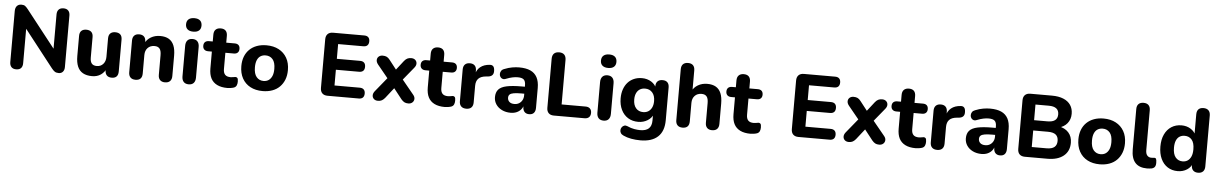

<svg xmlns="http://www.w3.org/2000/svg" viewBox="-36 -1340 13565 2139"><g transform="rotate(5 6746.5 -270.5)"><path d="M143 9Q108 9 89.5 -10.5Q71 -30 71 -66V-636Q71 -674 89.5 -694Q108 -714 139 -714Q166 -714 180.5 -703.5Q195 -693 214 -669L565 -222H538V-640Q538 -675 556.5 -694.5Q575 -714 610 -714Q645 -714 663.5 -694.5Q682 -675 682 -640V-63Q682 -30 665 -10.5Q648 9 619 9Q591 9 574.5 -2Q558 -13 539 -37L189 -484H215V-66Q215 -30 197 -10.5Q179 9 143 9Z M992 11Q930 11 889 -12Q848 -35 828.5 -81.5Q809 -128 809 -197V-423Q809 -461 828.5 -480Q848 -499 884 -499Q920 -499 940 -480Q960 -461 960 -423V-193Q960 -149 978 -127.5Q996 -106 1035 -106Q1078 -106 1105.5 -136.5Q1133 -167 1133 -217V-423Q1133 -461 1152.5 -480Q1172 -499 1208 -499Q1245 -499 1264.5 -480Q1284 -461 1284 -423V-68Q1284 9 1211 9Q1175 9 1156 -11Q1137 -31 1137 -68V-135L1152 -96Q1130 -45 1089 -17Q1048 11 992 11Z M1477 9Q1440 9 1420.5 -11Q1401 -31 1401 -68V-423Q1401 -460 1420.5 -479.5Q1440 -499 1475 -499Q1511 -499 1530 -479.5Q1549 -460 1549 -423V-366L1538 -399Q1561 -448 1606.5 -474.5Q1652 -501 1710 -501Q1769 -501 1807 -478.5Q1845 -456 1864 -410.5Q1883 -365 1883 -295V-68Q1883 -31 1863.5 -11Q1844 9 1807 9Q1771 9 1751.5 -11Q1732 -31 1732 -68V-288Q1732 -339 1713.5 -361.5Q1695 -384 1657 -384Q1609 -384 1580.5 -354Q1552 -324 1552 -274V-68Q1552 9 1477 9Z M2072 8Q2035 8 2015.5 -13.5Q1996 -35 1996 -74V-416Q1996 -456 2015.5 -477.5Q2035 -499 2072 -499Q2108 -499 2127.5 -477.5Q2147 -456 2147 -416V-74Q2147 -35 2128 -13.5Q2109 8 2072 8ZM2072 -581Q2030 -581 2007.5 -600.5Q1985 -620 1985 -656Q1985 -693 2007.5 -712.5Q2030 -732 2072 -732Q2114 -732 2136 -712.5Q2158 -693 2158 -656Q2158 -620 2136 -600.5Q2114 -581 2072 -581Z M2505 11Q2436 11 2389.5 -12Q2343 -35 2320.5 -79Q2298 -123 2298 -190V-378H2256Q2228 -378 2212.5 -393Q2197 -408 2197 -434Q2197 -462 2212.5 -476.5Q2228 -491 2256 -491H2298V-567Q2298 -605 2318 -624.5Q2338 -644 2374 -644Q2411 -644 2430 -624.5Q2449 -605 2449 -567V-491H2544Q2572 -491 2587 -476.5Q2602 -462 2602 -434Q2602 -408 2587 -393Q2572 -378 2544 -378H2449V-196Q2449 -154 2468.5 -133Q2488 -112 2531 -112Q2546 -112 2559 -115Q2572 -118 2583 -119Q2597 -120 2606 -110.5Q2615 -101 2615 -69Q2615 -45 2607 -27Q2599 -9 2579 -1Q2566 4 2543.5 7.5Q2521 11 2505 11Z M2899 11Q2820 11 2761.5 -20Q2703 -51 2671 -109Q2639 -167 2639 -246Q2639 -305 2657 -352Q2675 -399 2709.5 -432.5Q2744 -466 2792 -483.5Q2840 -501 2899 -501Q2978 -501 3036.5 -470Q3095 -439 3127.5 -382Q3160 -325 3160 -246Q3160 -186 3141.5 -139Q3123 -92 3089 -58Q3055 -24 3006.5 -6.5Q2958 11 2899 11ZM2899 -102Q2932 -102 2956 -118Q2980 -134 2994 -165.5Q3008 -197 3008 -246Q3008 -319 2978 -353.5Q2948 -388 2899 -388Q2867 -388 2842.5 -373Q2818 -358 2804.5 -326.5Q2791 -295 2791 -246Q2791 -173 2821 -137.5Q2851 -102 2899 -102Z M3625 0Q3586 0 3565 -21Q3544 -42 3544 -81V-624Q3544 -663 3565 -684Q3586 -705 3625 -705H3974Q4004 -705 4019.5 -689.5Q4035 -674 4035 -645Q4035 -615 4019.5 -599.5Q4004 -584 3974 -584H3692V-419H3951Q3982 -419 3997.5 -403.5Q4013 -388 4013 -358Q4013 -328 3997.5 -312.5Q3982 -297 3951 -297H3692V-121H3974Q4004 -121 4019.5 -105.5Q4035 -90 4035 -61Q4035 -31 4019.5 -15.5Q4004 0 3974 0Z M4188 7Q4160 7 4143 -8.5Q4126 -24 4125.5 -48Q4125 -72 4145 -97L4300 -287V-219L4156 -395Q4135 -421 4136 -445Q4137 -469 4154 -484Q4171 -499 4199 -499Q4226 -499 4244 -490Q4262 -481 4278 -460L4385 -323H4332L4439 -460Q4456 -481 4474 -490Q4492 -499 4518 -499Q4546 -499 4563 -483.5Q4580 -468 4580.5 -444Q4581 -420 4560 -395L4416 -219V-287L4572 -97Q4593 -73 4592 -49Q4591 -25 4573.5 -9Q4556 7 4528 7Q4501 7 4483.5 -2.5Q4466 -12 4449 -32L4332 -181H4383L4266 -32Q4250 -13 4232.5 -3Q4215 7 4188 7Z M4936 11Q4867 11 4820.5 -12Q4774 -35 4751.5 -79Q4729 -123 4729 -190V-378H4687Q4659 -378 4643.5 -393Q4628 -408 4628 -434Q4628 -462 4643.5 -476.5Q4659 -491 4687 -491H4729V-567Q4729 -605 4749 -624.5Q4769 -644 4805 -644Q4842 -644 4861 -624.5Q4880 -605 4880 -567V-491H4975Q5003 -491 5018 -476.5Q5033 -462 5033 -434Q5033 -408 5018 -393Q5003 -378 4975 -378H4880V-196Q4880 -154 4899.5 -133Q4919 -112 4962 -112Q4977 -112 4990 -115Q5003 -118 5014 -119Q5028 -120 5037 -110.5Q5046 -101 5046 -69Q5046 -45 5038 -27Q5030 -9 5010 -1Q4997 4 4974.5 7.5Q4952 11 4936 11Z M5177 9Q5139 9 5119 -11Q5099 -31 5099 -68V-423Q5099 -460 5118.5 -479.5Q5138 -499 5173 -499Q5209 -499 5228 -479.5Q5247 -460 5247 -423V-371H5237Q5249 -431 5290 -464Q5331 -497 5396 -501Q5421 -503 5434.5 -488.5Q5448 -474 5449 -441Q5451 -410 5436.5 -392Q5422 -374 5388 -370L5365 -368Q5308 -363 5280.5 -335Q5253 -307 5253 -254V-68Q5253 -31 5233.5 -11Q5214 9 5177 9Z M5672 11Q5618 11 5575 -10Q5532 -31 5508 -67Q5484 -103 5484 -148Q5484 -202 5512 -233.5Q5540 -265 5603 -278.5Q5666 -292 5770 -292H5823V-214H5771Q5720 -214 5688.5 -208.5Q5657 -203 5643.5 -190Q5630 -177 5630 -154Q5630 -126 5649.5 -108Q5669 -90 5706 -90Q5735 -90 5757.5 -103.5Q5780 -117 5793 -140.5Q5806 -164 5806 -194V-309Q5806 -353 5786 -371.5Q5766 -390 5718 -390Q5691 -390 5659.5 -383.5Q5628 -377 5590 -362Q5568 -352 5551 -357.5Q5534 -363 5525 -377.5Q5516 -392 5516 -409.5Q5516 -427 5526 -443.5Q5536 -460 5559 -468Q5606 -487 5647.5 -494Q5689 -501 5724 -501Q5801 -501 5850.5 -478.5Q5900 -456 5925 -409.5Q5950 -363 5950 -290V-68Q5950 -31 5932 -11Q5914 9 5880 9Q5846 9 5827.5 -11Q5809 -31 5809 -68V-105L5816 -99Q5810 -65 5790.5 -40.5Q5771 -16 5741 -2.5Q5711 11 5672 11Z M6155 0Q6117 0 6096.5 -21Q6076 -42 6076 -79V-628Q6076 -667 6096 -687Q6116 -707 6154 -707Q6191 -707 6211 -687Q6231 -667 6231 -628V-131H6499Q6531 -131 6548.5 -114Q6566 -97 6566 -66Q6566 -34 6548.5 -17Q6531 0 6499 0Z M6712 8Q6675 8 6655.5 -13.5Q6636 -35 6636 -74V-416Q6636 -456 6655.5 -477.5Q6675 -499 6712 -499Q6748 -499 6767.5 -477.5Q6787 -456 6787 -416V-74Q6787 -35 6768 -13.5Q6749 8 6712 8ZM6712 -581Q6670 -581 6647.5 -600.5Q6625 -620 6625 -656Q6625 -693 6647.5 -712.5Q6670 -732 6712 -732Q6754 -732 6776 -712.5Q6798 -693 6798 -656Q6798 -620 6776 -600.5Q6754 -581 6712 -581Z M7140 191Q7086 191 7036.5 182Q6987 173 6949 155Q6926 145 6916.5 129Q6907 113 6908.5 95Q6910 77 6920.5 63Q6931 49 6947 43.5Q6963 38 6981 46Q7025 66 7062.5 72Q7100 78 7127 78Q7191 78 7223 49Q7255 20 7255 -40V-116H7264Q7249 -70 7202 -41Q7155 -12 7098 -12Q7032 -12 6983 -42.5Q6934 -73 6907 -128.5Q6880 -184 6880 -257Q6880 -312 6895.5 -357Q6911 -402 6939.5 -434Q6968 -466 7008.5 -483.5Q7049 -501 7098 -501Q7157 -501 7202.5 -472.5Q7248 -444 7263 -398L7253 -366V-423Q7253 -460 7272.5 -479.5Q7292 -499 7328 -499Q7364 -499 7383 -479.5Q7402 -460 7402 -423V-57Q7402 66 7334.5 128.5Q7267 191 7140 191ZM7143 -125Q7177 -125 7201.5 -141Q7226 -157 7240 -186.5Q7254 -216 7254 -257Q7254 -319 7223.5 -353.5Q7193 -388 7143 -388Q7109 -388 7084 -372.5Q7059 -357 7045.5 -327.5Q7032 -298 7032 -257Q7032 -195 7062 -160Q7092 -125 7143 -125Z M7595 9Q7558 9 7538.5 -11Q7519 -31 7519 -68V-637Q7519 -675 7538.5 -694.5Q7558 -714 7595 -714Q7631 -714 7650.5 -694.5Q7670 -675 7670 -637V-399H7656Q7679 -448 7724.5 -474.5Q7770 -501 7828 -501Q7887 -501 7925 -478.5Q7963 -456 7982 -410.5Q8001 -365 8001 -295V-68Q8001 -31 7981.5 -11Q7962 9 7925 9Q7889 9 7869.5 -11Q7850 -31 7850 -68V-288Q7850 -339 7831.5 -361.5Q7813 -384 7775 -384Q7727 -384 7698.5 -354Q7670 -324 7670 -274V-68Q7670 9 7595 9Z M8355 11Q8286 11 8239.5 -12Q8193 -35 8170.5 -79Q8148 -123 8148 -190V-378H8106Q8078 -378 8062.5 -393Q8047 -408 8047 -434Q8047 -462 8062.5 -476.5Q8078 -491 8106 -491H8148V-567Q8148 -605 8168 -624.5Q8188 -644 8224 -644Q8261 -644 8280 -624.5Q8299 -605 8299 -567V-491H8394Q8422 -491 8437 -476.5Q8452 -462 8452 -434Q8452 -408 8437 -393Q8422 -378 8394 -378H8299V-196Q8299 -154 8318.5 -133Q8338 -112 8381 -112Q8396 -112 8409 -115Q8422 -118 8433 -119Q8447 -120 8456 -110.5Q8465 -101 8465 -69Q8465 -45 8457 -27Q8449 -9 8429 -1Q8416 4 8393.5 7.5Q8371 11 8355 11Z M8891 0Q8852 0 8831 -21Q8810 -42 8810 -81V-624Q8810 -663 8831 -684Q8852 -705 8891 -705H9240Q9270 -705 9285.5 -689.5Q9301 -674 9301 -645Q9301 -615 9285.5 -599.5Q9270 -584 9240 -584H8958V-419H9217Q9248 -419 9263.5 -403.5Q9279 -388 9279 -358Q9279 -328 9263.5 -312.5Q9248 -297 9217 -297H8958V-121H9240Q9270 -121 9285.5 -105.5Q9301 -90 9301 -61Q9301 -31 9285.5 -15.5Q9270 0 9240 0Z M9454 7Q9426 7 9409 -8.5Q9392 -24 9391.5 -48Q9391 -72 9411 -97L9566 -287V-219L9422 -395Q9401 -421 9402 -445Q9403 -469 9420 -484Q9437 -499 9465 -499Q9492 -499 9510 -490Q9528 -481 9544 -460L9651 -323H9598L9705 -460Q9722 -481 9740 -490Q9758 -499 9784 -499Q9812 -499 9829 -483.5Q9846 -468 9846.5 -444Q9847 -420 9826 -395L9682 -219V-287L9838 -97Q9859 -73 9858 -49Q9857 -25 9839.5 -9Q9822 7 9794 7Q9767 7 9749.5 -2.5Q9732 -12 9715 -32L9598 -181H9649L9532 -32Q9516 -13 9498.5 -3Q9481 7 9454 7Z M10202 11Q10133 11 10086.5 -12Q10040 -35 10017.5 -79Q9995 -123 9995 -190V-378H9953Q9925 -378 9909.5 -393Q9894 -408 9894 -434Q9894 -462 9909.5 -476.5Q9925 -491 9953 -491H9995V-567Q9995 -605 10015 -624.5Q10035 -644 10071 -644Q10108 -644 10127 -624.5Q10146 -605 10146 -567V-491H10241Q10269 -491 10284 -476.5Q10299 -462 10299 -434Q10299 -408 10284 -393Q10269 -378 10241 -378H10146V-196Q10146 -154 10165.5 -133Q10185 -112 10228 -112Q10243 -112 10256 -115Q10269 -118 10280 -119Q10294 -120 10303 -110.5Q10312 -101 10312 -69Q10312 -45 10304 -27Q10296 -9 10276 -1Q10263 4 10240.5 7.5Q10218 11 10202 11Z M10443 9Q10405 9 10385 -11Q10365 -31 10365 -68V-423Q10365 -460 10384.5 -479.5Q10404 -499 10439 -499Q10475 -499 10494 -479.5Q10513 -460 10513 -423V-371H10503Q10515 -431 10556 -464Q10597 -497 10662 -501Q10687 -503 10700.5 -488.5Q10714 -474 10715 -441Q10717 -410 10702.5 -392Q10688 -374 10654 -370L10631 -368Q10574 -363 10546.5 -335Q10519 -307 10519 -254V-68Q10519 -31 10499.5 -11Q10480 9 10443 9Z M10938 11Q10884 11 10841 -10Q10798 -31 10774 -67Q10750 -103 10750 -148Q10750 -202 10778 -233.5Q10806 -265 10869 -278.5Q10932 -292 11036 -292H11089V-214H11037Q10986 -214 10954.5 -208.5Q10923 -203 10909.5 -190Q10896 -177 10896 -154Q10896 -126 10915.5 -108Q10935 -90 10972 -90Q11001 -90 11023.5 -103.5Q11046 -117 11059 -140.5Q11072 -164 11072 -194V-309Q11072 -353 11052 -371.5Q11032 -390 10984 -390Q10957 -390 10925.5 -383.5Q10894 -377 10856 -362Q10834 -352 10817 -357.5Q10800 -363 10791 -377.5Q10782 -392 10782 -409.5Q10782 -427 10792 -443.5Q10802 -460 10825 -468Q10872 -487 10913.5 -494Q10955 -501 10990 -501Q11067 -501 11116.5 -478.5Q11166 -456 11191 -409.5Q11216 -363 11216 -290V-68Q11216 -31 11198 -11Q11180 9 11146 9Q11112 9 11093.5 -11Q11075 -31 11075 -68V-105L11082 -99Q11076 -65 11056.5 -40.5Q11037 -16 11007 -2.5Q10977 11 10938 11Z M11423 0Q11384 0 11363 -21Q11342 -42 11342 -81V-624Q11342 -663 11363 -684Q11384 -705 11423 -705H11665Q11740 -705 11793 -683Q11846 -661 11873.5 -620Q11901 -579 11901 -522Q11901 -459 11865 -415Q11829 -371 11766 -356V-372Q11839 -359 11879.5 -314.5Q11920 -270 11920 -199Q11920 -105 11855 -52.5Q11790 0 11676 0ZM11490 -115H11655Q11715 -115 11743 -138.5Q11771 -162 11771 -208Q11771 -254 11743 -277Q11715 -300 11655 -300H11490ZM11490 -415H11638Q11696 -415 11724 -437Q11752 -459 11752 -503Q11752 -546 11724 -568Q11696 -590 11638 -590H11490Z M12260 11Q12181 11 12122.5 -20Q12064 -51 12032 -109Q12000 -167 12000 -246Q12000 -305 12018 -352Q12036 -399 12070.5 -432.5Q12105 -466 12153 -483.5Q12201 -501 12260 -501Q12339 -501 12397.5 -470Q12456 -439 12488.5 -382Q12521 -325 12521 -246Q12521 -186 12502.5 -139Q12484 -92 12450 -58Q12416 -24 12367.5 -6.5Q12319 11 12260 11ZM12260 -102Q12293 -102 12317 -118Q12341 -134 12355 -165.5Q12369 -197 12369 -246Q12369 -319 12339 -353.5Q12309 -388 12260 -388Q12228 -388 12203.5 -373Q12179 -358 12165.5 -326.5Q12152 -295 12152 -246Q12152 -173 12182 -137.5Q12212 -102 12260 -102Z M12790 11Q12701 11 12657 -38.5Q12613 -88 12613 -186V-637Q12613 -675 12632.5 -694.5Q12652 -714 12689 -714Q12725 -714 12744.5 -694.5Q12764 -675 12764 -637V-192Q12764 -151 12781.5 -131.5Q12799 -112 12828 -112Q12836 -112 12843 -113Q12850 -114 12858 -114Q12874 -116 12880.5 -104.5Q12887 -93 12887 -59Q12887 -29 12875 -13.5Q12863 2 12838 7Q12828 8 12815 9.5Q12802 11 12790 11Z M13132 11Q13068 11 13019.5 -20Q12971 -51 12944 -109Q12917 -167 12917 -246Q12917 -325 12944 -382Q12971 -439 13019.5 -470Q13068 -501 13132 -501Q13190 -501 13234.5 -473Q13279 -445 13295 -400H13284V-637Q13284 -675 13303 -694.5Q13322 -714 13359 -714Q13395 -714 13415 -694.5Q13435 -675 13435 -637V-68Q13435 -31 13415.5 -11Q13396 9 13360 9Q13324 9 13304.5 -11Q13285 -31 13285 -68V-136L13296 -97Q13282 -48 13236.5 -18.5Q13191 11 13132 11ZM13177 -102Q13210 -102 13234 -118Q13258 -134 13272 -165.5Q13286 -197 13286 -246Q13286 -319 13256 -353.5Q13226 -388 13177 -388Q13145 -388 13120.5 -373Q13096 -358 13082.5 -326.5Q13069 -295 13069 -246Q13069 -173 13099 -137.5Q13129 -102 13177 -102Z"/></g></svg>

Font: Nunito ExtraLight ExtraBold
Style: Regular
Weight: 800
Version: Version 3.602